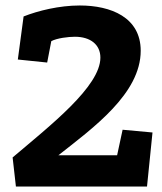

<svg xmlns="http://www.w3.org/2000/svg" viewBox="-20 -680 592 700"><path d="M152 -452 167 -530C188 -541 229 -546 253 -546C310 -546 346 -517 346 -470C346 -365 164 -223 26 -106L38 0H516L536 -197L427 -207L407 -114H193C320 -214 493 -339 493 -495C493 -617 384 -660 271 -660C196 -660 119 -641 66 -620L45 -463Z"/></svg>

Font: Zilla Slab Bold
Style: Regular
Weight: 700
Designer: Typotheque.com
Foundry: Typotheque type foundry
Version: Version 1.3; 2018